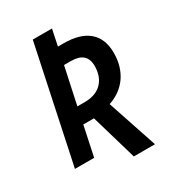

<svg xmlns="http://www.w3.org/2000/svg" viewBox="-195 -822 930 1030"><g transform="rotate(-30 270.5 -307.0)"><path d="M327 100H458L355 -208C453 -240 512 -322 512 -435C512 -555 437 -614 304 -614H269L290 -714H171L20 0H139L178 -184H244ZM246 -284H199L248 -512H289C355 -512 388 -485 388 -425C388 -344 341 -284 246 -284Z"/></g></svg>

Font: Noto Sans SemiCondensed SemiBold
Style: Italic
Weight: 600
Width: 4
Italic angle: -12°
Designer: Monotype Design Team
Foundry: Monotype Imaging Inc.
Version: Version 2.013